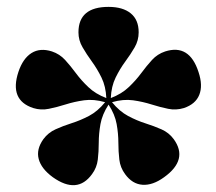

<svg xmlns="http://www.w3.org/2000/svg" viewBox="-20 -795 629 558"><path d="M247.5 -289Q204.5 -229.5 133.5 -280Q100 -304.5 92.5 -332.8Q85 -361 106 -390.5Q120 -409.5 141.5 -419.2Q163 -429 188.2 -437Q213.5 -445 238.8 -458.2Q264 -471.5 285.5 -498Q252.5 -507.5 224.2 -503.5Q196 -499.5 170.8 -491.5Q145.5 -483.5 122.2 -478.8Q99 -474 76.5 -481Q6.5 -504 33.5 -586Q46.5 -625 71.5 -640.8Q96.5 -656.5 131 -645.5Q153.5 -638 169.2 -620.8Q185 -603.5 200.5 -582.5Q216 -561.5 236.8 -541.8Q257.5 -522 289 -510Q287.5 -544 275 -569.5Q262.5 -595 247 -616.2Q231.5 -637.5 219.8 -657.8Q208 -678 208 -701Q208 -775 295.5 -775Q337 -775 360 -756.2Q383 -737.5 383 -701Q383 -677.5 371.2 -657.2Q359.5 -637 344 -616Q328.5 -595 316 -569.5Q303.5 -544 302 -510Q333.5 -522 354.2 -541.8Q375 -561.5 390.5 -582.5Q406 -603.5 421.8 -620.8Q437.5 -638 460 -645.5Q530.5 -668 557 -585.5Q570 -546.5 559.2 -519.5Q548.5 -492.5 514.5 -481Q491.5 -474 468.5 -478.8Q445.5 -483.5 420.2 -491.5Q395 -499.5 366.8 -503.5Q338.5 -507.5 305.5 -498Q327 -471.5 352.2 -458Q377.5 -444.5 402.8 -436.5Q428 -428.5 449.5 -419Q471 -409.5 485 -390.5Q528 -331 457 -280Q424 -256 394.2 -258Q364.5 -260 343.5 -289Q329.5 -308 326.8 -331.2Q324 -354.5 324 -380.5Q324 -406.5 319 -434.5Q314 -462.5 295.5 -491Q277 -462.5 272 -434.5Q267 -406.5 267 -380.2Q267 -354 264.2 -331Q261.5 -308 247.5 -289ZM295.5 -501.5Z"/></svg>

Font: Fraunces 72pt Black
Style: Regular
Weight: 900
Version: Version 1.000;[0bf87f6ff]